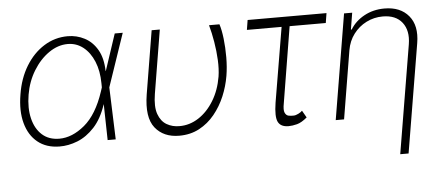

<svg xmlns="http://www.w3.org/2000/svg" viewBox="-51 -671 2301 992"><g transform="rotate(-5 1100.0 -175.0)"><path d="M236.9 11.4Q169 10.7 124.5 -25.4Q79.9 -61.4 62.5 -125.4Q45.1 -189.3 59.3 -273.8Q72.4 -356.5 110.6 -419.2Q148.8 -481.9 205.1 -517.2Q261.4 -552.6 328.5 -552.6Q375.4 -552.6 415.8 -531.4Q456.3 -510.3 481.5 -466.8Q506.7 -423.3 508.2 -356.2H509.2L572.1 -545.5H613.6L520.2 -271.3L519.9 -270.2L529.5 0H487.6L483.7 -186.1H483.3Q459.2 -112.9 418.9 -69.2Q378.6 -25.6 331 -6.7Q283.4 12.1 236.9 11.4ZM481.5 -273.8 481.2 -295.1Q480.8 -359 460.6 -408Q440.3 -457 405.2 -484.7Q370 -512.4 324.9 -512.4Q274.1 -512.4 227.1 -479.8Q180 -447.1 146.3 -392Q112.6 -337 101.2 -269.5Q89.5 -200.3 102.8 -145.8Q116.1 -91.3 151.1 -60Q186.1 -28.8 240.1 -28.8Q306.8 -28.8 371.6 -82.7Q436.4 -136.7 474.8 -253.2Z M763.5 -545.5H805.8L751.4 -215.9Q740.8 -150.9 754.6 -112Q768.5 -73.2 798.1 -56.1Q827.8 -39.1 863.6 -39.4Q916.5 -39.1 963.1 -69.2Q1009.6 -99.4 1042.4 -153.2Q1075.3 -207 1087 -277Q1093 -315.7 1090.7 -362.6Q1088.4 -409.4 1080.4 -457.2Q1072.4 -505 1061.1 -545.5H1115.1Q1125 -515.6 1130.3 -469.6Q1135.7 -423.7 1135.5 -372.7Q1135.3 -321.7 1127.8 -277Q1119 -224.1 1097.7 -173.1Q1076.3 -122.2 1042.6 -80.8Q1008.9 -39.4 962.9 -14.7Q916.9 9.9 858.7 9.9Q777.3 9.9 733.8 -44.7Q690.3 -99.4 709.2 -217.3Z M1671.2 -555 1663 -504.3H1475.5L1410.9 -110.4Q1404.1 -75.6 1410.7 -61.3Q1417.3 -46.9 1429.3 -44.4Q1441.4 -41.9 1451.3 -42.3Q1454.9 -42.3 1456.3 -42.3Q1466.6 -42.3 1481 -49.5Q1495.4 -56.8 1501.1 -63.6L1522 -27Q1493.6 -2.8 1469.5 3.6Q1445.3 9.9 1425.4 9.9Q1384.9 9.9 1371.1 -17.2Q1357.2 -44.4 1368.6 -116.5L1433.9 -504.3H1253.9L1262.1 -555Z M1772.4 -353.7 1713.8 0H1670.5L1761.4 -545.5H1803.6L1789.4 -459.2H1793.7Q1819.2 -501.4 1866.1 -527Q1913 -552.6 1971.2 -552.6Q2053.6 -552.6 2096.6 -500.9Q2139.6 -449.2 2124.6 -359.7L2030.5 204.5H1987.2L2081 -358Q2092.3 -427.6 2059.5 -470Q2026.6 -512.4 1958.8 -512.4Q1913.4 -512.4 1873.9 -492.5Q1834.5 -472.7 1807.5 -437Q1780.5 -401.3 1772.4 -353.7Z"/></g></svg>

Font: Inter UI Extra Light
Style: Italic
Weight: 200
Italic angle: -9.39999°
Designer: Rasmus Andersson
Foundry: rsms
Version: 3.2;8d6f07862